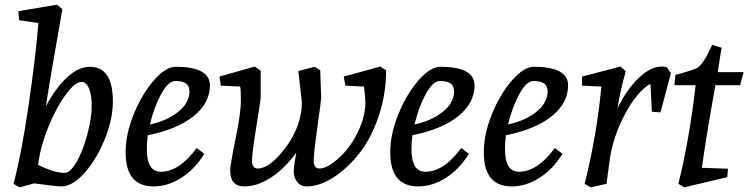

<svg xmlns="http://www.w3.org/2000/svg" viewBox="-20 -790 3215 825"><path d="M366 -503Q465 -503 465 -354Q465 -278 430 -191.5Q395 -105 343 -47Q291 11 244 11Q224 11 127 -2L64 15L38 0Q71 -122 102 -332Q133 -542 145 -691L62 -703L59 -742L225 -770L248 -750Q195 -451 177 -333Q218 -411 267.5 -457Q317 -503 366 -503ZM258 -47Q282 -47 309.5 -95Q337 -143 355.5 -213Q374 -283 374 -334Q374 -385 362 -411.5Q350 -438 330 -438Q302 -438 261 -381.5Q220 -325 186 -240Q152 -155 144 -81Q215 -47 258 -47Z M735 -503Q882 -503 882 -423Q882 -347 811.5 -290.5Q741 -234 615 -209Q611 -181 611 -149Q611 -52 671 -52Q750 -52 825 -154L858 -129Q816 -62 758.5 -25.5Q701 11 640 11Q518 11 520 -139Q520 -214 555 -300Q590 -386 641 -444.5Q692 -503 735 -503ZM624 -255Q700 -272 747 -310.5Q794 -349 794 -397Q794 -421 779 -431.5Q764 -442 733.5 -442Q703 -442 672.5 -386Q642 -330 624 -255Z M1277 -351 1262 -485 1332 -503 1356 -488 1360 -372Q1360 -359 1344 -245.5Q1328 -132 1328 -99Q1328 -66 1353 -66Q1378 -66 1412 -91Q1446 -116 1476.5 -155Q1507 -194 1528.5 -247Q1550 -300 1550 -351Q1550 -369 1544 -418L1464 -422L1457 -461L1614 -504L1639 -488Q1639 -382 1605.5 -286Q1572 -190 1520.5 -126.5Q1469 -63 1410 -26Q1351 11 1298 11Q1271 11 1256.5 -9Q1242 -29 1242 -52Q1242 -75 1253 -134Q1203 -65 1144 -27Q1085 11 1031 11Q969 11 969 -57Q969 -80 992 -193Q1015 -306 1015 -354Q1015 -402 1012 -418L929 -422L923 -461L1074 -504L1098 -488H1100V-372Q1100 -359 1081.5 -246Q1063 -133 1063 -99.5Q1063 -66 1087 -66Q1141 -66 1209 -158.5Q1277 -251 1277 -351Z M1872 -503Q2019 -503 2019 -423Q2019 -347 1948.5 -290.5Q1878 -234 1752 -209Q1748 -181 1748 -149Q1748 -52 1808 -52Q1887 -52 1962 -154L1995 -129Q1953 -62 1895.5 -25.5Q1838 11 1777 11Q1655 11 1657 -139Q1657 -214 1692 -300Q1727 -386 1778 -444.5Q1829 -503 1872 -503ZM1761 -255Q1837 -272 1884 -310.5Q1931 -349 1931 -397Q1931 -421 1916 -431.5Q1901 -442 1870.5 -442Q1840 -442 1809.5 -386Q1779 -330 1761 -255Z M2274 -503Q2421 -503 2421 -423Q2421 -347 2350.5 -290.5Q2280 -234 2154 -209Q2150 -181 2150 -149Q2150 -52 2210 -52Q2289 -52 2364 -154L2397 -129Q2355 -62 2297.5 -25.5Q2240 11 2179 11Q2057 11 2059 -139Q2059 -214 2094 -300Q2129 -386 2180 -444.5Q2231 -503 2274 -503ZM2163 -255Q2239 -272 2286 -310.5Q2333 -349 2333 -397Q2333 -421 2318 -431.5Q2303 -442 2272.5 -442Q2242 -442 2211.5 -386Q2181 -330 2163 -255Z M2823 -504Q2842 -504 2846 -500L2863 -476L2818 -307L2781 -310L2775 -430Q2718 -398 2666 -300.5Q2614 -203 2600 -104L2586 0L2518 15L2492 0Q2544 -206 2564 -418L2481 -422V-461L2646 -504L2669 -484Q2647 -409 2633 -324Q2673 -406 2724.5 -455Q2776 -504 2823 -504Z M3160 -424H3054Q3014 -202 2996 -69L3108 -65L3105 -29L2920 15L2895 0Q2943 -194 2969 -424H2878L2882 -468Q2960 -489 2975 -498Q2999 -511 3030 -576L3040 -597L3081 -585Q3076 -560 3071 -525Q3066 -490 3064 -480H3175Z"/></svg>

Font: Andada
Style: Italic
Weight: 400
Italic angle: -8.29999°
Designer: Carolina Giovagnoli
Foundry: Carolina Giovagnoli
Version: Version 1.003